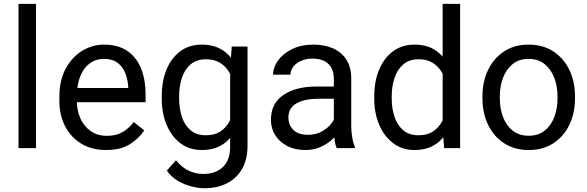

<svg xmlns="http://www.w3.org/2000/svg" viewBox="-20 -770 3053 998"><path d="M167 -750V0H76.2V-750Z M531.2 9.8Q457.5 9.8 403.1 -22.9Q348.6 -55.7 318.6 -113.5Q288.6 -171.4 288.6 -245.6V-266.1Q288.6 -352.5 321.5 -413.3Q354.5 -474.1 407.5 -506.1Q460.4 -538.1 519.5 -538.1Q595.2 -538.1 643.3 -504.2Q691.4 -470.2 714.1 -411.9Q736.8 -353.5 736.8 -279.3V-238.8H342.3V-312.5H646.5V-319.3Q644.5 -354.5 632.1 -387.7Q619.6 -420.9 592.8 -442.4Q565.9 -463.9 519.5 -463.9Q478.5 -463.9 446.8 -440.9Q415 -418 397.2 -373.8Q379.4 -329.6 379.4 -266.1V-245.6Q379.4 -195.8 397.9 -154.5Q416.5 -113.3 451.7 -88.6Q486.8 -64 536.1 -64Q584 -64 617.2 -83.5Q650.4 -103 675.3 -135.7L730 -92.3Q704.6 -53.2 657.2 -21.7Q609.9 9.8 531.2 9.8Z M1184.6 -528.3H1266.6V-11.2Q1266.6 58.6 1238.3 107.9Q1210 157.2 1159.4 182.9Q1108.9 208.5 1043 208.5Q1015.6 208.5 978.8 200Q941.9 191.4 906.5 171.1Q871.1 150.9 847.2 116.7L894.5 63Q927.7 103 964.1 118.7Q1000.5 134.3 1036.1 134.3Q1100.1 134.3 1138.2 98.4Q1176.3 62.5 1176.3 -6.8V-412.1ZM820.8 -258.3V-268.6Q820.8 -349.1 846.2 -409.9Q871.6 -470.7 918.2 -504.4Q964.8 -538.1 1029.3 -538.1Q1079.1 -538.1 1116.5 -520.8Q1153.8 -503.4 1179.9 -470.5Q1206.1 -437.5 1221.2 -391.1Q1236.3 -344.7 1242.2 -286.1V-241.2Q1234.9 -164.1 1210 -107.7Q1185.1 -51.3 1140.1 -20.8Q1095.2 9.8 1028.3 9.8Q964.8 9.8 918.2 -25.1Q871.6 -60.1 846.2 -120.6Q820.8 -181.2 820.8 -258.3ZM911.1 -268.6V-258.3Q911.1 -206.1 925.5 -162.4Q939.9 -118.7 970.7 -92.8Q1001.5 -66.9 1050.3 -66.9Q1095.2 -66.9 1124.5 -85.9Q1153.8 -105 1171.1 -136.2Q1188.5 -167.5 1198.2 -204.1V-321.8Q1192.9 -348.6 1181.9 -373.8Q1170.9 -398.9 1153.6 -418.7Q1136.2 -438.5 1110.8 -450.2Q1085.4 -461.9 1051.3 -461.9Q1002 -461.9 970.9 -435.5Q939.9 -409.2 925.5 -365.2Q911.1 -321.3 911.1 -268.6Z M1715.3 -90.3V-362.3Q1715.3 -409.2 1687.3 -437.3Q1659.2 -465.3 1604 -465.3Q1569.8 -465.3 1544.2 -453.6Q1518.6 -441.9 1504.2 -422.9Q1489.7 -403.8 1489.7 -381.8H1399.4Q1399.4 -419.9 1425.3 -455.8Q1451.2 -491.7 1498.3 -514.9Q1545.4 -538.1 1609.4 -538.1Q1667 -538.1 1711.2 -518.6Q1755.4 -499 1780.5 -459.7Q1805.7 -420.4 1805.7 -361.3V-115.2Q1805.7 -88.9 1810.3 -59.1Q1814.9 -29.3 1824.2 -7.8V0H1730Q1723.1 -15.6 1719.2 -41.7Q1715.3 -67.9 1715.3 -90.3ZM1731 -320.3 1731.9 -256.8H1640.6Q1563 -256.8 1521 -232.7Q1479 -208.5 1479 -159.2Q1479 -121.6 1504.4 -95.5Q1529.8 -69.3 1580.1 -69.3Q1621.6 -69.3 1653.3 -86.9Q1685.1 -104.5 1703.9 -129.9Q1722.7 -155.3 1724.1 -179.2L1762.7 -135.7Q1759.3 -115.2 1744.1 -90.3Q1729 -65.4 1703.9 -42.7Q1678.7 -20 1644.3 -5.1Q1609.9 9.8 1566.9 9.8Q1513.2 9.8 1472.9 -11.2Q1432.6 -32.2 1410.4 -67.6Q1388.2 -103 1388.2 -147Q1388.2 -231.9 1452.6 -276.1Q1517.1 -320.3 1626 -320.3Z M2280.8 -102.5V-750H2371.6V0H2288.6ZM1925.3 -258.3V-268.6Q1925.3 -349.1 1951.4 -409.9Q1977.5 -470.7 2024.4 -504.4Q2071.3 -538.1 2134.3 -538.1Q2200.7 -538.1 2245.1 -507.6Q2289.6 -477.1 2314.7 -420.7Q2339.8 -364.3 2347.2 -286.1V-241.2Q2339.8 -164.1 2314.9 -107.7Q2290 -51.3 2245.1 -20.8Q2200.2 9.8 2133.3 9.8Q2071.3 9.8 2024.4 -25.1Q1977.5 -60.1 1951.4 -120.6Q1925.3 -181.2 1925.3 -258.3ZM2016.1 -268.6V-258.3Q2016.1 -206.1 2030.8 -162.4Q2045.4 -118.7 2076.2 -92.8Q2106.9 -66.9 2155.8 -66.9Q2200.7 -66.9 2229.7 -85.9Q2258.8 -105 2276.4 -136.2Q2293.9 -167.5 2303.7 -204.1V-321.8Q2297.9 -348.6 2286.9 -373.8Q2275.9 -398.9 2258.5 -418.7Q2241.2 -438.5 2216.1 -450.2Q2190.9 -461.9 2156.7 -461.9Q2107.4 -461.9 2076.4 -435.5Q2045.4 -409.2 2030.8 -365.2Q2016.1 -321.3 2016.1 -268.6Z M2487.8 -258.3V-269.5Q2487.8 -346.2 2517.1 -406.7Q2546.4 -467.3 2600.1 -502.7Q2653.8 -538.1 2727.5 -538.1Q2802.2 -538.1 2856.2 -502.7Q2910.2 -467.3 2939.5 -406.7Q2968.8 -346.2 2968.8 -269.5V-258.3Q2968.8 -182.1 2939.5 -121.3Q2910.2 -60.5 2856.4 -25.4Q2802.7 9.8 2728.5 9.8Q2654.3 9.8 2600.3 -25.4Q2546.4 -60.5 2517.1 -121.3Q2487.8 -182.1 2487.8 -258.3ZM2578.1 -269.5V-258.3Q2578.1 -206.1 2594.7 -161.9Q2611.3 -117.7 2644.8 -91.1Q2678.2 -64.5 2728.5 -64.5Q2778.3 -64.5 2811.5 -91.1Q2844.7 -117.7 2861.3 -161.9Q2877.9 -206.1 2877.9 -258.3V-269.5Q2877.9 -321.3 2861.1 -365.5Q2844.2 -409.7 2811 -436.8Q2777.8 -463.9 2727.5 -463.9Q2677.7 -463.9 2644.5 -436.8Q2611.3 -409.7 2594.7 -365.5Q2578.1 -321.3 2578.1 -269.5Z"/></svg>

Font: Vazirmatn
Style: Regular
Weight: 400
Designer: Saber Rastikerdar
Foundry: Saber Rastikerdar
Version: Version 33.003;September 2, 2022;FontCreator 14.0.0.2862 64-